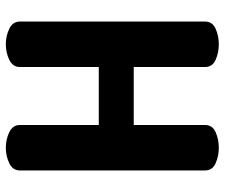

<svg xmlns="http://www.w3.org/2000/svg" viewBox="-76 -695 771 659"><g transform="rotate(90 309.5 -365.5)"><path d="M132 0Q103 0 78.5 -12Q54 -24 54 -48V-684Q54 -709 78.5 -720Q103 -731 132 -731Q161 -731 185.5 -720Q210 -709 210 -684V-439H409V-684Q409 -709 433.5 -720Q458 -731 487 -731Q516 -731 540.5 -720Q565 -709 565 -684V-48Q565 -24 540.5 -12Q516 0 487 0Q458 0 433.5 -12Q409 -24 409 -48V-319H210V-48Q210 -24 185.5 -12Q161 0 132 0Z"/></g></svg>

Font: Dosis ExtraBold
Style: Regular
Weight: 800
Designer: EdgarTolentino, PabloImpallari, IginoMarini
Foundry: EdgarTolentino, PabloImpallari, IginoMarini
Version: Version 3.001; ttfautohint (v1.8.2)